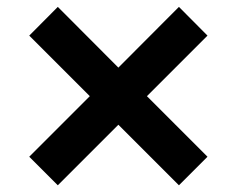

<svg xmlns="http://www.w3.org/2000/svg" viewBox="-20 -614 688 558"><path d="M148 -75.5 65 -158.5 241 -334.5 65 -510.5 148 -594 324 -417.5 500 -594 583 -510.5 407 -334.5 583 -158.5 500 -75.5 324 -251.5Z"/></svg>

Font: Geologica ExtraBold
Style: Regular
Weight: 800
Designer: Sindre Bremnes, Frode Helland
Foundry: Monokrom Skriftforlag AS
Version: Version 1.010;gftools[0.9.28]